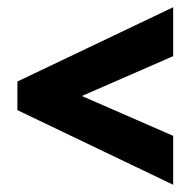

<svg xmlns="http://www.w3.org/2000/svg" viewBox="-20 -625 531 530"><path d="M458 -115V-250L206 -360L458 -470V-605L28 -400V-321Z"/></svg>

Font: Noto Sans Bengali ExtraCondensed ExtraBold
Style: Regular
Weight: 800
Width: 2
Designer: Joana Ranito - Universal Thirst; Jelle Bosma - Monotype Design Team
Foundry: Universal Thirst ehf.
Version: Version 3.000